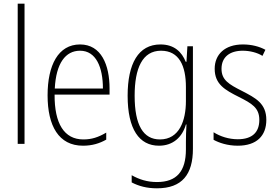

<svg xmlns="http://www.w3.org/2000/svg" viewBox="-20 -780 1502 1041"><path d="M113 0V-760H76V0Z M414 -539C296 -539 238 -427 238 -263C238 -98 298 10 430 10C479 10 519 -2 556 -23V-61C512 -35 476 -24 432 -24C328 -24 275 -110 276 -267H574V-300C574 -428 529 -539 414 -539ZM414 -505C501 -505 538 -415 538 -300H277C284 -437 335 -505 414 -505Z M850 -539C730 -539 672 -435 672 -261C672 -79 735 10 842 10C918 10 968 -36 988 -105H991C989 -67 988 -41 988 -10V30C988 149 938 207 831 207C778 207 735 193 694 170V209C732 229 776 241 831 241C968 241 1026 165 1026 27V-529H996L991 -445H987C966 -497 926 -539 850 -539ZM853 -505C952 -505 988 -422 988 -308V-232C988 -127 953 -24 847 -24C757 -24 710 -101 710 -261C710 -410 752 -505 853 -505Z M1424 -130C1424 -220 1365 -249 1292 -287C1221 -323 1181 -346 1181 -407C1181 -471 1226 -505 1296 -505C1334 -505 1375 -495 1403 -477L1419 -510C1386 -528 1344 -539 1297 -539C1198 -539 1144 -484 1144 -407C1144 -323 1200 -292 1276 -254C1345 -219 1386 -196 1386 -130C1386 -64 1349 -25 1269 -25C1221 -25 1174 -40 1138 -63V-22C1167 -6 1213 10 1269 10C1372 10 1424 -44 1424 -130Z"/></svg>

Font: Noto Sans Hebrew Condensed ExtraLight
Style: Regular
Weight: 200
Width: 3
Designer: Monotype Design Team
Foundry: Monotype Imaging Inc.
Version: Version 2.004